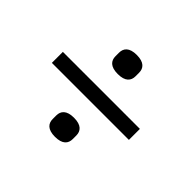

<svg xmlns="http://www.w3.org/2000/svg" viewBox="-119 -724 839 839"><g transform="rotate(45 300.0 -305.0)"><path d="M538 -271V-339H62V-271ZM300 -52C346 -52 362 -73 362 -100V-122C362 -149 346 -170 300 -170C254 -170 238 -149 238 -122V-100C238 -73 254 -52 300 -52ZM300 -440C346 -440 362 -461 362 -488V-510C362 -537 346 -558 300 -558C254 -558 238 -537 238 -510V-488C238 -461 254 -440 300 -440Z"/></g></svg>

Font: IBM Plex Mono
Style: Regular
Weight: 400
Monospace: yes
Designer: Mike Abbink, Paul van der Laan, Pieter van Rosmalen
Foundry: Bold Monday
Version: Version 2.004